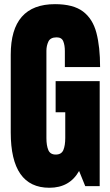

<svg xmlns="http://www.w3.org/2000/svg" viewBox="-20 -887 525 915"><path d="M215.3 7.8Q31.2 7.8 31.2 -255.9V-626.5Q31.2 -867.2 242.2 -867.2Q329.1 -867.2 375.5 -832.3Q421.9 -797.4 439.5 -730.5Q457 -663.6 457 -567.4H289.1V-643.6Q289.1 -671.4 281.5 -690.2Q273.9 -709 250 -709Q220.2 -709 210.7 -689Q201.2 -668.9 201.2 -645V-228.5Q201.2 -193.8 210.2 -172.1Q219.2 -150.4 245.6 -150.4Q272.9 -150.4 282 -172.1Q291 -193.8 291 -229.5V-352.1H245.1V-500.5H455.1V0H386.2L356.9 -72.3Q312 7.8 215.3 7.8Z"/></svg>

Font: webenart
Style: Regular
Weight: 400
Designer: Vernon Adams
Foundry: Vernon Adams
Version: Version 2.116; ttfautohint (v1.8.3)